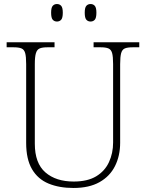

<svg xmlns="http://www.w3.org/2000/svg" viewBox="-20 -924 727 954"><path d="M345 10Q274 10 221 -12Q168 -34 139 -83.5Q110 -133 110 -214V-606Q110 -643 105 -660.5Q100 -678 86.5 -683.5Q73 -689 48 -689H13V-714H251V-689H215Q191 -689 177.5 -683.5Q164 -678 158.5 -660Q153 -642 153 -605V-210Q153 -113 205.5 -67.5Q258 -22 346 -22Q415 -22 458 -48Q501 -74 521.5 -118.5Q542 -163 542 -216V-606Q542 -643 537 -660.5Q532 -678 518.5 -683.5Q505 -689 481 -689H445V-714H672V-689H639Q614 -689 600.5 -683.5Q587 -678 582 -660Q577 -642 577 -605V-215Q577 -150 551.5 -99Q526 -48 474.5 -19Q423 10 345 10ZM430 -817Q417 -817 409 -826Q401 -835 401 -861Q401 -886 409 -895Q417 -904 430 -904Q443 -904 451 -895Q459 -886 459 -861Q459 -835 451 -826Q443 -817 430 -817ZM263 -817Q250 -817 242 -826Q234 -835 234 -861Q234 -886 242 -895Q250 -904 263 -904Q276 -904 284 -895Q292 -886 292 -861Q292 -835 284 -826Q276 -817 263 -817Z"/></svg>

Font: Noto Serif Hebrew ExtraLight
Style: Regular
Weight: 250
Version: Version 2.003